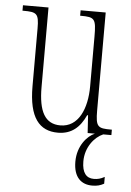

<svg xmlns="http://www.w3.org/2000/svg" viewBox="-54 -577 577 846"><g transform="rotate(5 234.5 -153.5)"><path d="M215 10C275 10 312 -23 337 -78H341L346 0H378C345 14 303 60 303 130C303 200 338 229 386 229C407 229 422 225 438 216V186C420 196 407 199 390 199C358 199 338 177 338 126C338 63 377 16 415 0H451V-24H448C389 -24 379 -29 379 -103V-536H268V-512H271C333 -512 339 -505 339 -425V-206C339 -107 303 -23 223 -23C155 -23 126 -76 126 -184V-536H13V-512H17C76 -512 86 -506 86 -440V-184C86 -45 133 10 215 10Z"/></g></svg>

Font: Noto Serif Devanagari ExtraCondensed ExtraLight
Style: Regular
Weight: 200
Width: 2
Designer: Universal Thirst, Indian Type Foundry and the Monotype Design Team
Foundry: Monotype Imaging Inc.
Version: Version 2.004